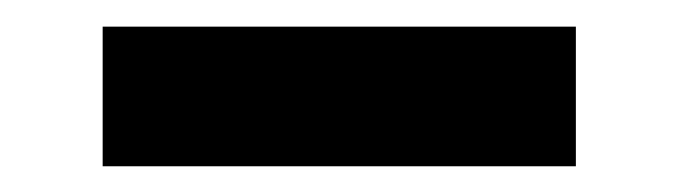

<svg xmlns="http://www.w3.org/2000/svg" viewBox="-20 -327 519 147"><path d="M420.9 -199.7H58.6V-306.6H420.9Z"/></svg>

Font: Vazirmatn RD FD
Style: Bold
Weight: 700
Designer: Saber Rastikerdar
Foundry: Saber Rastikerdar
Version: Version 33.003